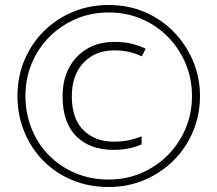

<svg xmlns="http://www.w3.org/2000/svg" viewBox="-20 -742 872 770"><path d="M416 8Q336 8 269 -20Q202 -48 153 -98Q104 -148 77 -214.5Q50 -281 50 -357Q50 -435 78.5 -502Q107 -569 157.5 -618.5Q208 -668 274 -695Q340 -722 416 -722Q495 -722 562 -693Q629 -664 678.5 -612.5Q728 -561 755 -495.5Q782 -430 782 -357Q782 -281 754 -214.5Q726 -148 675.5 -98Q625 -48 558.5 -20Q492 8 416 8ZM416 -22Q487 -22 548 -48.5Q609 -75 654.5 -121.5Q700 -168 725 -228.5Q750 -289 750 -357Q750 -425 725 -485.5Q700 -546 655 -592.5Q610 -639 549 -665.5Q488 -692 416 -692Q345 -692 284.5 -666Q224 -640 178.5 -594.5Q133 -549 107.5 -488Q82 -427 82 -357Q82 -289 106 -228Q130 -167 174.5 -121Q219 -75 280.5 -48.5Q342 -22 416 -22ZM434 -141Q341 -141 286 -195.5Q231 -250 231 -356Q231 -422 257 -470.5Q283 -519 329.5 -546.5Q376 -574 438 -574Q479 -574 508.5 -566.5Q538 -559 564 -547L549 -516Q525 -527 499 -533.5Q473 -540 438 -540Q362 -540 315 -490.5Q268 -441 268 -356Q268 -266 314.5 -220Q361 -174 435 -174Q468 -174 493.5 -179Q519 -184 548 -195V-163Q523 -152 495.5 -146.5Q468 -141 434 -141Z"/></svg>

Font: Noto Sans Bengali UI ExtraLight
Style: Regular
Weight: 200
Designer: Jelle Bosma - Monotype Design Team
Foundry: Monotype Imaging Inc.
Version: Version 2.003; ttfautohint (v1.8.4.7-5d5b)